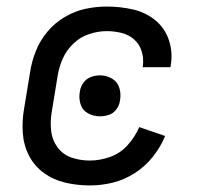

<svg xmlns="http://www.w3.org/2000/svg" viewBox="-20 -558 616 586"><path d="M254 8Q289 8 324 -0.5Q359 -9 391 -29.5Q423 -50 446.5 -79.5Q470 -109 484 -143L405 -170Q392 -140 369.5 -115Q347 -90 316 -79Q285 -68 254 -68Q225 -68 198.5 -77Q172 -86 155.5 -108.5Q139 -131 136 -159.5Q133 -188 138 -217L156 -327Q160 -353 171.5 -379Q183 -405 204 -425Q225 -445 252 -454Q279 -463 306 -463Q329 -463 351 -457.5Q373 -452 389.5 -437.5Q406 -423 412.5 -401Q419 -379 416 -356Q415 -354 415 -353H500L501 -358Q508 -398 495.5 -435.5Q483 -473 453 -497Q423 -521 384.5 -529.5Q346 -538 306 -538Q273 -538 240.5 -531Q208 -524 177.5 -506Q147 -488 124.5 -461Q102 -434 89.5 -402.5Q77 -371 72 -339L54 -229Q47 -191 49.5 -153Q52 -115 68.5 -83Q85 -51 114 -30Q143 -9 179.5 -0.5Q216 8 254 8ZM285 -203Q299 -203 312.5 -207.5Q326 -212 335 -224Q344 -236 346 -250Q350 -270 344.5 -289Q339 -308 322 -318Q305 -328 285 -328Q271 -328 257.5 -323Q244 -318 235 -306Q226 -294 224 -280Q220 -260 225.5 -241Q231 -222 248 -212.5Q265 -203 285 -203Z"/></svg>

Font: Iosevka Sparkle
Style: Italic
Weight: 400
Italic angle: -9°
Designer: Belleve Invis
Foundry: Belleve Invis
Version: Version 4.5.0; ttfautohint (v1.8.3)